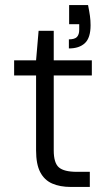

<svg xmlns="http://www.w3.org/2000/svg" viewBox="-20 -741 421 761"><path d="M261 0Q218 0 187 -13.5Q156 -27 139.5 -58.5Q123 -90 123 -145V-442H36V-502H123L133 -619H193V-502H344V-442H193V-145Q193 -95 213.5 -77.5Q234 -60 284 -60H336V0ZM253 -549V-585Q276 -585 285 -594.5Q294 -604 294 -623V-645H254V-721H329Q334 -696 336.5 -678Q339 -660 339 -641Q339 -591 316.5 -570Q294 -549 253 -549Z"/></svg>

Font: DM Sans 16pt Light
Style: Regular
Weight: 300
Version: Version 4.004;gftools[0.9.30]